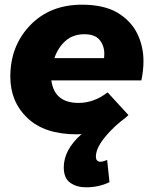

<svg xmlns="http://www.w3.org/2000/svg" viewBox="-20 -566 655 819"><path d="M347 233Q307 233 279.5 213.5Q252 194 252 148Q252 73 328 6L308 7Q170 7 97 -62.5Q24 -132 24 -239Q24 -370 108.5 -458Q193 -546 330 -546Q419.5 -546 477.5 -514Q537.5 -479 564.8 -424Q592 -369 592 -305Q592 -266 583 -223H199Q212 -127 315 -127Q381 -127 439 -172L528 -75Q512 -60 495 -48Q450 -11 419.5 29.5Q389 70 389 103Q389 122 407 124Q419 124 437 116L447 211Q402 233 347 233ZM424 -318 425 -336Q425 -371 405 -395.5Q385 -420 340 -420Q291 -420 259 -391.2Q227 -362.5 212 -318Z"/></svg>

Font: Argentum Sans
Style: Bold Italic
Weight: 700
Italic angle: -11°
Designer: Julieta Ulanovsky (font), Cristiano Sobral (main changes and remaster)
Foundry: Julieta Ulanovsky (font), Cristiano Sobral (main changes and remaster)
Version: Version 2.007;June 15, 2022;FontCreator 14.0.0.2814 64-bit; 